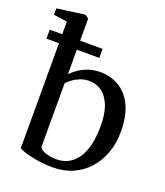

<svg xmlns="http://www.w3.org/2000/svg" viewBox="-154 -919 884 1031"><g transform="rotate(20 288.0 -404.0)"><path d="M-4 -761.5V-798L149 -819H155L175.5 -804.5V-487.5Q190.5 -503 213.5 -519.2Q236.5 -535.5 267.8 -546.5Q299 -557.5 336.5 -557.5Q395 -557.5 443 -529.5Q491 -501.5 519.8 -443Q548.5 -384.5 548.5 -292.5Q548.5 -228 528.8 -172.8Q509 -117.5 472.2 -76.2Q435.5 -35 384.2 -12Q333 11 270 11Q217.5 11 175.8 3.5Q134 -4 107.2 -13Q80.5 -22 73.5 -27V-750.5ZM296.5 -492.5Q268.5 -492.5 244.8 -483Q221 -473.5 203.5 -460.2Q186 -447 175.5 -436V-70.5Q183 -55.5 211 -46Q239 -36.5 273 -36.5Q323 -36.5 359.2 -64.2Q395.5 -92 415.5 -145.8Q435.5 -199.5 436 -278.5Q437 -354 418 -401.5Q399 -449 367.2 -470.8Q335.5 -492.5 296.5 -492.5ZM2 -678.5H304V-627H2Z"/></g></svg>

Font: Merriweather 48pt
Style: Regular
Weight: 400
Version: Version 2.100